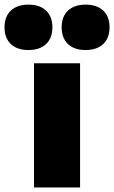

<svg xmlns="http://www.w3.org/2000/svg" viewBox="-107 -830 505 850"><path d="M43.5 0V-550H247.5V0ZM-87 -709Q-87 -756.5 -59 -783Q-31 -809.5 19 -809.5Q69 -809.5 97 -783Q125 -756.5 125 -709Q125 -661.5 97 -635Q69 -608.5 19 -608.5Q-31 -608.5 -59 -635Q-87 -661.5 -87 -709ZM166 -709Q166 -756.5 194 -783Q222 -809.5 272 -809.5Q322 -809.5 350 -783Q378 -756.5 378 -709Q378 -661.5 350 -635Q322 -608.5 272 -608.5Q222 -608.5 194 -635Q166 -661.5 166 -709Z"/></svg>

Font: Encode Sans SemiCondensed Black
Style: Regular
Weight: 900
Width: 4
Designer: Multiple Designers
Foundry: Impallari Type
Version: Version 2.000